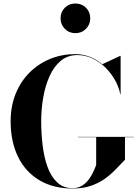

<svg xmlns="http://www.w3.org/2000/svg" viewBox="-20 -1070 796 1100"><path d="M426 -286H746V-284H696V-155Q671.5 -129.5 644.2 -101Q617 -72.5 582.5 -47.2Q548 -22 502.5 -6Q457 10 396 10Q284.5 10 205 -37.8Q125.5 -85.5 83.2 -172Q41 -258.5 41 -375Q41 -462.5 70 -533.5Q99 -604.5 150 -655Q201 -705.5 268 -732.8Q335 -760 411 -760Q455 -760 494.5 -744.5Q534 -729 566 -702L669 -750H671V-530H669Q661.5 -570.5 639.2 -610.5Q617 -650.5 584 -683Q551 -715.5 509.8 -735Q468.5 -754.5 423.5 -754.5Q367.5 -754.5 328 -721.5Q288.5 -688.5 263.8 -633.2Q239 -578 227.5 -510.8Q216 -443.5 216 -375Q216 -307 224 -239Q232 -171 251.8 -115.2Q271.5 -59.5 306.8 -25.8Q342 8 396 8Q427.5 8 450.5 -6.5Q473.5 -21 489.2 -42.8Q505 -64.5 515.2 -87Q525.5 -109.5 531 -125V-284H426ZM411.5 -880Q376 -880 351.5 -904.8Q327 -929.5 327 -965Q327 -1001.5 351.5 -1025.8Q376 -1050 411.5 -1050Q448 -1050 472.5 -1025.8Q497 -1001.5 497 -965Q497 -929.5 472.5 -904.8Q448 -880 411.5 -880Z"/></svg>

Font: Bodoni Moda 96pt
Style: Bold
Weight: 700
Version: Version 2.005